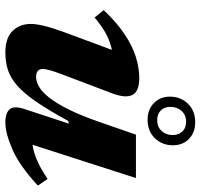

<svg xmlns="http://www.w3.org/2000/svg" viewBox="-36 -732 782 750"><g transform="rotate(90 355.0 -357.0)"><path d="M406 -62 463 -235 452.5 -232.5Q411.5 -157.5 378.5 -109.2Q345.5 -61 315.5 -34.2Q285.5 -7.5 254.2 2.8Q223 13 185 13Q128 13 100.8 -15.2Q73.5 -43.5 73.5 -86Q73.5 -107 80.8 -137.5Q88 -168 106 -217.5L194 -455L225.5 -407.5Q191.5 -408 162.5 -400.2Q133.5 -392.5 106 -376.8Q78.5 -361 48.5 -335.5L19.5 -371Q68 -422.5 114 -453Q160 -483.5 202.8 -496.8Q245.5 -510 284 -510Q336.5 -510 350.5 -483.8Q364.5 -457.5 345 -405L270 -207Q258.5 -176.5 254 -159.8Q249.5 -143 249.5 -133Q249.5 -120 257.5 -113.5Q265.5 -107 281 -107Q299 -107 319.5 -119Q340 -131 362 -159Q384 -187 408 -235.2Q432 -283.5 457 -356L506 -497H675.5L527 -35.5L488.5 -89.5Q521 -88.5 550.8 -93.8Q580.5 -99 611.8 -113.2Q643 -127.5 679 -152L705 -114Q628.5 -43 564.8 -15Q501 13 459 13Q420.5 13 406.5 -4.2Q392.5 -21.5 406 -62ZM457.5 -728.5Q497.5 -728.5 522.5 -704.2Q547.5 -680 547.5 -641.5Q547.5 -599.5 520 -571Q492.5 -542.5 447.5 -542.5Q408 -542.5 382.8 -567Q357.5 -591.5 357.5 -629.5Q357.5 -672 385.2 -700.2Q413 -728.5 457.5 -728.5ZM449 -580Q476 -580 491.8 -597.5Q507.5 -615 507.5 -640Q507.5 -664 493.5 -678.5Q479.5 -693 456 -693Q429 -693 413.2 -675.2Q397.5 -657.5 397.5 -631Q397.5 -608 411.5 -594Q425.5 -580 449 -580Z"/></g></svg>

Font: Newsreader 9pt
Style: Bold Italic
Weight: 700
Italic angle: -17°
Designer: Hugues Gentile
Foundry: Production Type
Version: Version 1.003